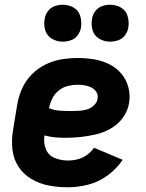

<svg xmlns="http://www.w3.org/2000/svg" viewBox="-20 -783 616 811"><path d="M266 8Q309 8 352.5 -3Q396 -14 434.5 -42Q473 -70 498 -108L377 -159Q365 -141 346.5 -128Q328 -115 307.5 -110Q287 -105 266 -105Q237 -105 210.5 -116Q184 -127 173.5 -154Q163 -181 168 -211Q189 -205 211.5 -203Q234 -201 257 -201H258Q289 -201 321.5 -204.5Q354 -208 386 -215.5Q418 -223 448.5 -240.5Q479 -258 499.5 -286.5Q520 -315 525 -347Q531 -382 522 -415Q513 -448 492 -472.5Q471 -497 441 -512Q411 -527 377 -532.5Q343 -538 309 -538Q275 -538 240.5 -532.5Q206 -527 173 -511Q140 -495 114 -468.5Q88 -442 73.5 -409.5Q59 -377 53 -343L35 -233Q28 -192 32.5 -151.5Q37 -111 58 -79Q79 -47 112.5 -27Q146 -7 185.5 0.5Q225 8 266 8ZM282 -314Q257 -314 233 -315.5Q209 -317 187 -326Q191 -346 200.5 -366Q210 -386 228 -400.5Q246 -415 267 -420Q288 -425 308 -425Q324 -425 338.5 -422.5Q353 -420 366 -413.5Q379 -407 387 -394.5Q395 -382 392 -366Q390 -350 376.5 -337.5Q363 -325 346.5 -320.5Q330 -316 314 -315Q298 -314 282 -314ZM445 -607Q462 -607 479.5 -613Q497 -619 508 -634Q519 -649 522 -666Q526 -691 519 -715Q512 -739 491 -751Q470 -763 445 -763Q428 -763 411 -757Q394 -751 382.5 -736Q371 -721 369 -704Q364 -679 371 -655.5Q378 -632 399 -619.5Q420 -607 445 -607ZM245 -607Q262 -607 279.5 -613Q297 -619 308 -634Q319 -649 322 -666Q326 -691 319 -715Q312 -739 291 -751Q270 -763 245 -763Q228 -763 211 -757Q194 -751 182.5 -736Q171 -721 169 -704Q164 -679 171 -655.5Q178 -632 199 -619.5Q220 -607 245 -607Z"/></svg>

Font: Iosevka Sparkle Extrabold
Style: Italic
Weight: 800
Italic angle: -9°
Designer: Belleve Invis
Foundry: Belleve Invis
Version: Version 4.5.0; ttfautohint (v1.8.3)